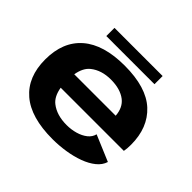

<svg xmlns="http://www.w3.org/2000/svg" viewBox="-166 -913 1122 1122"><g transform="rotate(45 395.5 -352.0)"><path d="M393 6.5Q214.5 6.5 124.2 -71Q34 -148.5 34 -293Q34 -439.5 124.5 -517.8Q215 -596 388.5 -596Q568 -596 654.8 -515.8Q741.5 -435.5 741.5 -295Q741.5 -262.5 737 -240H215Q225.5 -177.5 261.5 -149.5Q312 -110 393.5 -110Q431.5 -110 466.2 -120Q501 -130 525.2 -149.2Q549.5 -168.5 556 -196L717 -128Q706.5 -94 675.2 -68.8Q644 -43.5 598.5 -26.8Q553 -10 500 -1.8Q447 6.5 393 6.5ZM215.5 -351.5H558Q553.5 -414 513 -446Q467 -481.5 389 -481.5Q311.5 -481.5 261.5 -441.5Q226 -413.5 215.5 -351.5ZM190 -642V-709.5H588V-642Z"/></g></svg>

Font: Anybody ExtraExpanded Regular
Style: Bold
Weight: 700
Width: 8
Designer: Tyler Finck
Foundry: Etcetera Type Company
Version: Version 1.010; ttfautohint (v1.8.3) -l 8 -r 50 -G 200 -x 14 